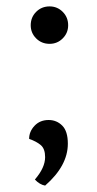

<svg xmlns="http://www.w3.org/2000/svg" viewBox="-20 -479 303 600"><path d="M76 -400Q76 -425 93 -442Q110 -459 135 -459Q159 -459 176 -442Q193 -425 193 -400Q193 -376 176 -359Q159 -342 135 -342Q110 -342 93 -359Q76 -376 76 -400ZM89 82Q121 45 121 12Q121 -14 107.5 -25.5Q94 -37 71 -45Q71 -68 88 -86Q105 -104 132 -104Q157 -104 174.5 -86.5Q192 -69 192 -30Q192 39 121 101Q104 98 89 82Z"/></svg>

Font: Arima Madurai Medium
Style: Regular
Weight: 500
Designer: Joana Correia and Natanael Gama
Foundry: NDISCOVER
Version: Version 1.020